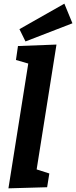

<svg xmlns="http://www.w3.org/2000/svg" viewBox="-20 -1022 415 1047"><path d="M26 5 145 -744 194 -658 67 -695 78 -771 288 -779 169 -30 118 -118 249 -76 237 -1ZM119 -796 86 -863 331 -1002 375 -895Z"/></svg>

Font: Bitter Thin
Style: Bold Italic
Weight: 700
Italic angle: -9°
Version: Version 3.021